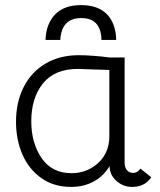

<svg xmlns="http://www.w3.org/2000/svg" viewBox="-20 -725 628 755"><path d="M43 -246Q43 -323 73 -382.5Q103 -442 159 -475Q215 -508 290 -508Q313 -508 348 -505.5Q383 -503 410 -499H470V-86Q470 -66 479.5 -55.5Q489 -45 503 -45Q521 -45 532 -62L575 -28Q560 -7 541.5 1.5Q523 10 499 10Q464 10 437.5 -14Q411 -38 411 -72Q387 -32 348 -11Q309 10 260 10Q191 10 142 -25Q93 -60 68 -118Q43 -176 43 -246ZM396 -124Q410 -153 410 -188V-450L344 -452L286 -454Q195 -454 149 -397Q103 -340 103 -248Q103 -163 143.5 -103.5Q184 -44 261 -44Q306 -44 342 -66Q378 -88 396 -124ZM437 -568H379Q377 -654 300 -654Q222 -654 217 -568H159Q161 -631 196.5 -668Q232 -705 299 -705Q364 -705 399.5 -670Q435 -635 437 -568Z"/></svg>

Font: Bellota
Style: Regular
Weight: 400
Designer: Kemie Guaida
Foundry: Kemie Guaida
Version: Version 4.001